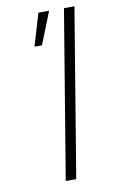

<svg xmlns="http://www.w3.org/2000/svg" viewBox="-84 -773 487 819"><g transform="rotate(-10 159.5 -364.0)"><path d="M298.8 -727.5 178.2 0H132.8L253.4 -727.5ZM101.1 -587.4 142.6 -727.5H189L133.3 -587.4Z"/></g></svg>

Font: Inter 20pt ExtraLight
Style: Italic
Weight: 250
Italic angle: -9.3988°
Version: Version 4.001;git-66647c0bb